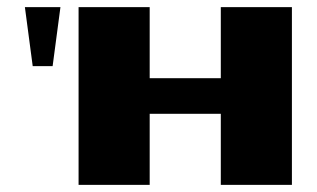

<svg xmlns="http://www.w3.org/2000/svg" viewBox="-20 -520 891 540"><path d="M201 -500H401V-300H601V-500H801V0H601V-200H401V0H201ZM50 -500H150L128 -334H72Z"/></svg>

Font: Tokeely Brookings
Style: Regular
Weight: 400
Designer: Peter Wiegel
Foundry: Peter Wiegel
Version: Version 2.001